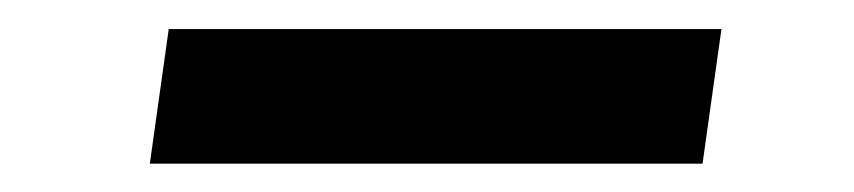

<svg xmlns="http://www.w3.org/2000/svg" viewBox="-20 -386 587 132"><path d="M476 -366 463 -273.5H83L96 -366Z"/></svg>

Font: Merriweather 24pt ExtraBold
Style: Italic
Weight: 800
Italic angle: -7.8°
Version: Version 2.101